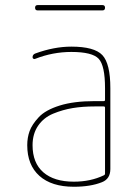

<svg xmlns="http://www.w3.org/2000/svg" viewBox="-20 -710 540 740"><path d="M384.8 -41V-294.9Q384.8 -299.8 379.9 -299.8H344.7Q298.8 -299.8 260.3 -293.5Q221.7 -287.1 185.1 -272Q148.4 -256.8 127 -225.6Q105.5 -194.3 105.5 -150.4Q105.5 -82 147 -45.9Q188.5 -9.8 264.6 -9.8Q329.1 -9.8 379.9 -34.2Q384.8 -36.1 384.8 -41ZM379.9 -320.3Q384.8 -320.3 384.8 -325.2V-370.1Q384.8 -457 360.4 -483.4Q335.9 -509.8 254.9 -509.8Q183.6 -509.8 116.2 -483.4Q112.3 -481.4 108.9 -483.4Q105.5 -485.4 105.5 -489.3Q105.5 -500 116.2 -503.9Q188.5 -530.3 254.9 -530.3Q343.8 -530.3 374.5 -497.6Q405.3 -464.8 405.3 -370.1V-58.6Q405.3 -20.5 373 -7.8Q329.1 9.8 264.6 9.8Q178.7 9.8 131.8 -32.2Q85 -74.2 85 -150.4Q85 -179.7 94.2 -205.1Q103.5 -230.5 129.4 -258.3Q155.3 -286.1 210 -303.2Q264.6 -320.3 344.7 -320.3ZM125 -669.9Q115.2 -669.9 115.2 -680.2Q115.2 -690.4 125 -690.4H375Q384.8 -690.4 384.8 -680.2Q384.8 -669.9 375 -669.9Z"/></svg>

Font: Rounded-X Mgen+ 1mn thin
Style: Regular
Weight: 100
Designer: [Source Han Sans]
Ryoko NISHIZUKA  (kana & ideographs); Paul D. Hunt (Latin, Greek & Cyrillic); Wenlong ZHANG  (bopomofo
Version: Version 1.059.20150602